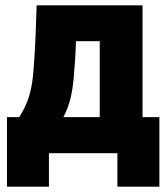

<svg xmlns="http://www.w3.org/2000/svg" viewBox="-20 -573 624 718"><path d="M6 125V-135H52Q78 -176 90 -217Q102 -258 106 -319Q108 -347 110 -378Q112 -409 113.5 -451Q115 -493 117 -553H513V-135H576V125H419V0H163V125ZM217 -135H353V-419H264Q263 -383 261 -352.5Q259 -322 256 -286Q252 -238 243 -202.5Q234 -167 217 -135Z"/></svg>

Font: Noto Sans ExtraCondensed Black
Style: Regular
Weight: 900
Width: 2
Designer: Monotype Design Team
Foundry: Monotype Imaging Inc.
Version: Version 2.013; ttfautohint (v1.8.4.7-5d5b)